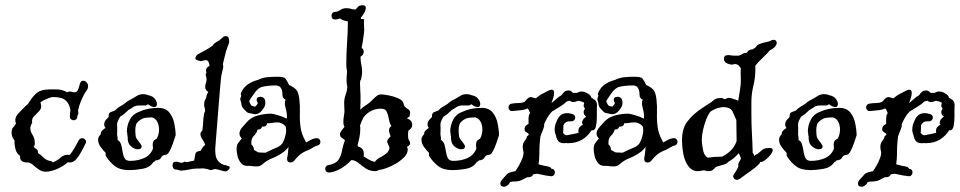

<svg xmlns="http://www.w3.org/2000/svg" viewBox="-20 -644 3640 728"><path d="M153 7Q140 7 128.5 -0.5Q117 -8 107 -17Q97 -26 88 -28Q75 -27 65 -32Q55 -37 56 -53Q43 -61 38.5 -79.5Q34 -98 35 -112Q24 -123 24 -142Q24 -155 30 -161Q36 -167 41 -177L40 -178Q38 -184 38 -188Q38 -203 52 -216.5Q66 -230 78 -243Q81 -246 83 -247Q89 -253 92 -259Q108 -284 123.5 -294.5Q139 -305 170 -305H195Q216 -305 235 -294Q238 -297 244 -297Q249 -297 253 -295.5Q257 -294 262 -294Q273 -294 277 -306.5Q281 -319 283 -326Q286 -338 296 -338Q302 -338 308 -332Q314 -326 314 -317Q314 -307 307 -299L301 -290L299 -286Q292 -273 285.5 -257Q279 -241 276 -225L277 -215Q277 -212 276 -210Q275 -208 274 -206L273 -202Q273 -195 268.5 -191.5Q264 -188 259 -188Q254 -188 249.5 -191.5Q245 -195 245 -202Q245 -208 245.5 -214Q246 -220 247 -226Q243 -256 221 -269Q206 -276 180 -276Q175 -276 164.5 -272Q154 -268 144.5 -263Q135 -258 134 -256Q134 -256 133.5 -255.5Q133 -255 134 -253L135 -249Q139 -234 129 -223.5Q119 -213 109 -203Q99 -193 102 -178Q95 -167 95 -158Q95 -145 103.5 -132.5Q112 -120 112 -100Q112 -96 111 -93.5Q110 -91 109 -89L108 -87Q113 -81 118.5 -78.5Q124 -76 124 -65V-64Q135 -57 145.5 -46.5Q156 -36 169 -34Q176 -34 180 -28Q199 -36 211 -47.5Q223 -59 245 -57L248 -61Q257 -73 264 -85.5Q271 -98 278 -111Q283 -120 291 -120Q299 -120 304 -113.5Q309 -107 304 -99Q300 -91 291 -73.5Q282 -56 270.5 -42Q259 -28 246 -28Q240 -28 237 -29Q224 -16 199 -4.5Q174 7 153 7Z M470 1Q436 1 416.5 -13.5Q397 -28 383 -50Q379 -55 381 -64Q371 -74 361.5 -87Q352 -100 352 -115Q352 -121 355 -126Q358 -131 362 -135V-136Q362 -144 368 -149.5Q374 -155 380 -159Q375 -165 375 -173Q375 -180 379 -186Q383 -192 389 -197L392 -201Q391 -215 399 -218.5Q407 -222 416 -225Q423 -233 432 -238.5Q441 -244 451 -250Q464 -262 480 -269Q491 -275 500 -281Q509 -287 524 -287Q529 -287 533.5 -286Q538 -285 542 -283Q559 -280 567 -269.5Q575 -259 575 -250Q575 -238 565 -238Q555 -238 541 -249Q536 -244 529 -244H505Q501 -244 496.5 -243Q492 -242 488 -240Q483 -236 477.5 -233Q472 -230 467 -227Q460 -220 452.5 -213.5Q445 -207 436 -202Q423 -182 424 -170.5Q425 -159 424 -134Q424 -133 425.5 -124.5Q427 -116 425 -114Q436 -108 439.5 -95Q443 -82 445 -68Q447 -54 452.5 -44Q458 -34 473 -34Q502 -34 526 -44.5Q550 -55 560 -80Q560 -84 559.5 -87.5Q559 -91 559 -95Q559 -101 561 -106.5Q563 -112 570 -116L574 -118Q583 -133 583 -153Q583 -169 576.5 -182Q570 -195 556 -199Q535 -199 522 -195Q518 -193 513.5 -190.5Q509 -188 506 -185Q498 -179 495.5 -170Q493 -161 493 -151Q493 -144 493.5 -137Q494 -130 495 -125Q497 -119 501.5 -113.5Q506 -108 511 -101Q517 -94 517 -88Q517 -78 502 -78Q490 -78 476.5 -89.5Q463 -101 464 -126Q463 -130 462.5 -134Q462 -138 462 -143H461Q461 -169 472.5 -190.5Q484 -212 507 -220Q539 -235 580 -235Q608 -235 622 -217.5Q636 -200 641 -175.5Q646 -151 646 -130Q646 -132 643 -122Q640 -112 634.5 -97Q629 -82 622.5 -70Q616 -58 609 -57Q599 -57 593 -50Q587 -36 570 -36L568 -33Q567 -32 565.5 -31.5Q564 -31 562 -30L559 -26Q546 -8 518.5 -3.5Q491 1 470 1Z M835 6Q834 6 832.5 5.5Q831 5 829 5L817 2Q810 0 804.5 -1.5Q799 -3 797 -3Q793 -3 787 -1Q781 1 778 1Q777 1 775 0Q773 -1 772 -1Q769 -2 766 -3Q763 -4 759 -4Q754 -6 747 -5.5Q740 -5 737 -5Q736 -5 728.5 -5Q721 -5 712 -4Q699 -1 685.5 1Q672 3 667 3Q662 3 657.5 1Q653 -1 648 -1Q641 -1 637.5 -6Q634 -11 634 -16Q634 -31 648 -31Q653 -31 658 -29Q663 -27 667 -27H672Q675 -29 677.5 -30Q680 -31 680 -31Q682 -31 688 -29Q696 -31 704 -32.5Q712 -34 716 -35Q718 -48 720.5 -59.5Q723 -71 741 -72V-73L744 -78Q746 -82 749.5 -86.5Q753 -91 758 -95Q756 -103 748 -114.5Q740 -126 740 -136Q740 -143 746 -147Q748 -149 749 -164Q750 -179 751.5 -196.5Q753 -214 757 -221Q759 -225 756.5 -232.5Q754 -240 754 -249Q754 -262 762 -273Q762 -285 770 -295Q758 -303 758 -314Q758 -322 761 -331Q761 -330 761.5 -331Q762 -332 763 -339Q764 -348 761 -355.5Q758 -363 763 -368Q762 -370 761.5 -372Q761 -374 761 -376Q761 -387 772 -393L775 -395Q775 -396 774.5 -396Q774 -396 774 -397Q773 -405 770 -410.5Q767 -416 759 -416Q757 -416 749 -414Q743 -412 741 -412Q739 -412 730 -415Q721 -418 721 -422Q721 -427 724 -431.5Q727 -436 730 -438Q741 -444 756 -452Q771 -460 785 -470L790 -476L792 -479Q793 -479 793 -479.5Q793 -480 794 -480L801 -485L810 -490Q811 -491 812.5 -492Q814 -493 815 -494Q819 -498 824.5 -502.5Q830 -507 834 -507Q844 -507 846 -502Q848 -497 849 -489Q849 -482 848 -480L842 -464Q837 -451 833.5 -435.5Q830 -420 826 -405Q825 -401 826 -396Q827 -391 826 -387Q824 -377 821.5 -367.5Q819 -358 818 -348Q817 -340 814.5 -311Q812 -282 809 -243.5Q806 -205 803 -168Q800 -131 798 -105.5Q796 -80 796 -79Q796 -76 796.5 -66Q797 -56 799 -49Q803 -34 819 -23Q821 -22 824 -21Q827 -20 829 -19Q831 -18 834 -18Q837 -18 840 -16Q844 -15 847.5 -14Q851 -13 851 -9Q851 -4 845.5 1Q840 6 835 6Z M917 -15Q902 -15 893 -26.5Q884 -38 880.5 -53Q877 -68 877 -80Q877 -93 883 -101.5Q889 -110 897 -119L896 -120Q888 -128 888 -137Q888 -149 897.5 -160Q907 -171 914 -179Q931 -199 957 -206Q983 -213 1008 -213Q1014 -213 1033 -207.5Q1052 -202 1068 -194Q1068 -203 1067.5 -211.5Q1067 -220 1064 -230Q1063 -235 1061.5 -241Q1060 -247 1060 -253Q1060 -260 1063 -266Q1051 -271 1051 -284Q1051 -320 1026 -320Q995 -320 971 -314Q958 -308 949 -296.5Q940 -285 927 -265Q925 -261 925 -259Q927 -255 928.5 -251.5Q930 -248 932 -245Q939 -240 948 -240Q948 -240 952.5 -245Q957 -250 957 -251V-255Q953 -260 953 -265Q953 -277 968 -277Q975 -277 980.5 -272Q986 -267 986 -255V-251Q986 -241 974 -226Q962 -211 948 -211Q943 -211 937.5 -212.5Q932 -214 927 -215Q923 -215 919 -217Q915 -219 910 -225Q904 -230 899.5 -237Q895 -244 895 -253Q894 -258 892.5 -261.5Q891 -265 891 -266Q891 -271 892.5 -274.5Q894 -278 895 -281Q891 -288 895 -294Q904 -314 921 -325Q938 -336 958 -341Q974 -349 991.5 -351Q1009 -353 1030 -353Q1056 -353 1061.5 -347Q1067 -341 1076 -322Q1095 -313 1103.5 -303.5Q1112 -294 1115 -268Q1118 -242 1117 -215Q1116 -188 1119.5 -162.5Q1123 -137 1136 -113Q1137 -110 1141 -104Q1150 -109 1159 -114Q1168 -119 1178 -120H1181Q1188 -120 1191.5 -115.5Q1195 -111 1195 -106Q1195 -102 1192 -97.5Q1189 -93 1183 -92Q1177 -91 1164 -83Q1151 -75 1139 -71Q1126 -65 1116 -56.5Q1106 -48 1095 -34Q1089 -28 1082 -28Q1066 -28 1069 -47Q1070 -49 1071.5 -61Q1073 -73 1074 -87Q1068 -78 1057.5 -69.5Q1047 -61 1028 -51Q1026 -50 1020.5 -47.5Q1015 -45 1012 -44Q1002 -40 993 -34.5Q984 -29 975 -21Q971 -17 965.5 -15Q960 -13 951 -13Q947 -13 941 -13.5Q935 -14 928 -15ZM982 -65Q987 -65 989 -66Q1015 -79 1029 -84.5Q1043 -90 1050.5 -100.5Q1058 -111 1064 -138Q1064 -140 1064.5 -142.5Q1065 -145 1065 -149Q1065 -162 1062 -166Q1049 -180 1031 -180Q1021 -180 1011.5 -178Q1002 -176 993 -177Q991 -164 979 -164H974Q970 -153 960 -153H957Q953 -139 943 -129.5Q933 -120 933 -104V-97Q943 -87 943 -75Q949 -73 953.5 -69.5Q958 -66 962 -66H963Z M1230 10H1227Q1220 10 1216.5 5.5Q1213 1 1213 -4Q1213 -9 1216 -13Q1219 -17 1225 -18Q1253 -23 1263 -37.5Q1273 -52 1276.5 -71.5Q1280 -91 1287 -110L1288 -113L1282 -117Q1277 -120 1273 -124Q1269 -128 1269 -135Q1269 -141 1275.5 -149.5Q1282 -158 1286 -163V-164Q1282 -169 1282 -182Q1282 -193 1284 -204.5Q1286 -216 1286 -223Q1286 -230 1285.5 -237.5Q1285 -245 1285 -254Q1285 -270 1290.5 -284.5Q1296 -299 1297 -314Q1294 -328 1294 -339Q1294 -347 1294.5 -355.5Q1295 -364 1296 -373Q1293 -387 1293 -399Q1293 -440 1296 -482Q1299 -524 1299 -563Q1282 -565 1269 -574Q1259 -570 1251 -570Q1237 -570 1237 -585Q1237 -590 1240.5 -594.5Q1244 -599 1251 -599Q1260 -599 1270 -606Q1280 -613 1293 -613Q1304 -613 1311 -610.5Q1318 -608 1328 -608Q1335 -615 1339 -619.5Q1343 -624 1356 -624Q1367 -624 1367 -614Q1367 -605 1360 -593.5Q1353 -582 1348 -577Q1348 -576 1348.5 -575Q1349 -574 1349 -572L1361 -571Q1360 -567 1360 -564Q1360 -561 1360 -557Q1360 -550 1360.5 -543.5Q1361 -537 1361 -530Q1361 -527 1359.5 -514Q1358 -501 1355.5 -486Q1353 -471 1351 -462L1353 -461Q1359 -457 1359 -448Q1359 -436 1347 -429Q1347 -412 1350 -399Q1353 -386 1353 -372Q1353 -368 1352.5 -363.5Q1352 -359 1351 -354L1350 -348Q1350 -342 1346 -338Q1346 -336 1345.5 -333Q1345 -330 1345 -326Q1345 -316 1346 -303Q1347 -290 1347 -282Q1347 -270 1347 -256Q1347 -242 1346 -228Q1357 -239 1369.5 -246.5Q1382 -254 1400 -273Q1404 -277 1410 -281.5Q1416 -286 1426 -286Q1434 -286 1453 -282.5Q1472 -279 1489.5 -271.5Q1507 -264 1510 -252Q1512 -241 1518 -236.5Q1524 -232 1529.5 -228.5Q1535 -225 1535 -215Q1535 -213 1534.5 -210.5Q1534 -208 1533 -205V-202Q1530 -201 1527.5 -199Q1525 -197 1523 -196L1524 -195Q1532 -192 1537.5 -186Q1543 -180 1543 -170Q1543 -163 1539 -158Q1535 -153 1529 -149L1528 -148Q1528 -144 1527.5 -139.5Q1527 -135 1527 -130Q1527 -125 1528 -119.5Q1529 -114 1532 -110Q1535 -106 1535 -101Q1535 -93 1524 -88H1523Q1526 -82 1526 -77Q1526 -62 1513 -48.5Q1500 -35 1481.5 -24Q1463 -13 1445 -6.5Q1427 0 1416 0Q1411 5 1404 5Q1382 5 1366.5 -5.5Q1351 -16 1338.5 -26.5Q1326 -37 1312 -37Q1295 -18 1272.5 -5Q1250 8 1230 10ZM1401 -30Q1409 -41 1421 -47Q1433 -53 1443.5 -61Q1454 -69 1457 -83Q1454 -93 1451 -98.5Q1448 -104 1448 -108Q1448 -114 1461 -127Q1459 -133 1457 -139Q1455 -145 1455 -150Q1455 -160 1464 -166Q1457 -177 1454.5 -192.5Q1452 -208 1446.5 -220Q1441 -232 1425 -232Q1385 -232 1359 -200Q1355 -193 1351.5 -185Q1348 -177 1345 -168Q1346 -164 1346 -161Q1346 -158 1346 -154Q1346 -139 1343 -124Q1340 -109 1336 -94V-93L1337 -89Q1351 -85 1356 -76Q1361 -67 1359 -53V-51Q1366 -46 1377.5 -39.5Q1389 -33 1401 -30Z M1696 1Q1662 1 1642.5 -13.5Q1623 -28 1609 -50Q1605 -55 1607 -64Q1597 -74 1587.5 -87Q1578 -100 1578 -115Q1578 -121 1581 -126Q1584 -131 1588 -135V-136Q1588 -144 1594 -149.5Q1600 -155 1606 -159Q1601 -165 1601 -173Q1601 -180 1605 -186Q1609 -192 1615 -197L1618 -201Q1617 -215 1625 -218.5Q1633 -222 1642 -225Q1649 -233 1658 -238.5Q1667 -244 1677 -250Q1690 -262 1706 -269Q1717 -275 1726 -281Q1735 -287 1750 -287Q1755 -287 1759.5 -286Q1764 -285 1768 -283Q1785 -280 1793 -269.5Q1801 -259 1801 -250Q1801 -238 1791 -238Q1781 -238 1767 -249Q1762 -244 1755 -244H1731Q1727 -244 1722.5 -243Q1718 -242 1714 -240Q1709 -236 1703.5 -233Q1698 -230 1693 -227Q1686 -220 1678.5 -213.5Q1671 -207 1662 -202Q1649 -182 1650 -170.5Q1651 -159 1650 -134Q1650 -133 1651.5 -124.5Q1653 -116 1651 -114Q1662 -108 1665.5 -95Q1669 -82 1671 -68Q1673 -54 1678.5 -44Q1684 -34 1699 -34Q1728 -34 1752 -44.5Q1776 -55 1786 -80Q1786 -84 1785.5 -87.5Q1785 -91 1785 -95Q1785 -101 1787 -106.5Q1789 -112 1796 -116L1800 -118Q1809 -133 1809 -153Q1809 -169 1802.5 -182Q1796 -195 1782 -199Q1761 -199 1748 -195Q1744 -193 1739.5 -190.5Q1735 -188 1732 -185Q1724 -179 1721.5 -170Q1719 -161 1719 -151Q1719 -144 1719.5 -137Q1720 -130 1721 -125Q1723 -119 1727.5 -113.5Q1732 -108 1737 -101Q1743 -94 1743 -88Q1743 -78 1728 -78Q1716 -78 1702.5 -89.5Q1689 -101 1690 -126Q1689 -130 1688.5 -134Q1688 -138 1688 -143H1687Q1687 -169 1698.5 -190.5Q1710 -212 1733 -220Q1765 -235 1806 -235Q1834 -235 1848 -217.5Q1862 -200 1867 -175.5Q1872 -151 1872 -130Q1872 -132 1869 -122Q1866 -112 1860.5 -97Q1855 -82 1848.5 -70Q1842 -58 1835 -57Q1825 -57 1819 -50Q1813 -36 1796 -36L1794 -33Q1793 -32 1791.5 -31.5Q1790 -31 1788 -30L1785 -26Q1772 -8 1744.5 -3.5Q1717 1 1696 1Z M1901 61Q1897 64 1891 64Q1877 64 1877 51Q1877 46 1882 39Q1896 24 1902 17Q1908 10 1929 6Q1931 6 1932 5.5Q1933 5 1934 5Q1940 -3 1948 -17Q1956 -31 1961.5 -46.5Q1967 -62 1964 -72Q1963 -76 1962.5 -79.5Q1962 -83 1962 -86Q1962 -101 1969.5 -110Q1977 -119 1978 -127L1984 -132Q1985 -133 1985 -133.5Q1985 -134 1985 -134Q1985 -138 1977 -142Q1969 -146 1969 -153Q1969 -164 1975 -168.5Q1981 -173 1984 -174V-194Q1984 -199 1985 -205Q1986 -211 1990 -215Q1988 -220 1986 -224.5Q1984 -229 1981 -233Q1968 -227 1953 -226Q1938 -225 1924 -223H1921Q1915 -223 1911.5 -227.5Q1908 -232 1908 -237Q1908 -242 1911 -246Q1914 -250 1920 -251Q1930 -253 1948.5 -253.5Q1967 -254 1973 -262L1976 -266Q1980 -271 1985.5 -274Q1991 -277 1998 -275L2011 -271Q2026 -283 2034 -287Q2042 -291 2061 -301Q2069 -304 2072 -304Q2081 -304 2081 -292Q2081 -283 2077.5 -272Q2074 -261 2071 -253Q2077 -258 2089.5 -269Q2102 -280 2109 -283Q2114 -291 2120 -296Q2126 -301 2136 -301Q2145 -301 2152 -292H2168Q2172 -294 2176 -295.5Q2180 -297 2185 -297Q2196 -297 2208.5 -289.5Q2221 -282 2222 -274Q2227 -270 2232 -267.5Q2237 -265 2240 -260Q2244 -253 2243.5 -246Q2243 -239 2243 -231Q2243 -219 2243 -200.5Q2243 -182 2240 -167Q2237 -152 2229 -150H2223Q2210 -129 2188 -115Q2166 -101 2132 -101Q2129 -101 2128 -102Q2125 -101 2119 -101Q2103 -101 2096.5 -109.5Q2090 -118 2088 -130Q2083 -142 2083 -152Q2083 -167 2089 -180Q2094 -195 2103.5 -205Q2113 -215 2130 -215Q2139 -215 2149 -212Q2161 -209 2161 -198Q2161 -192 2156 -187.5Q2151 -183 2142 -184H2138Q2124 -184 2116 -169V-155Q2116 -153 2115.5 -148.5Q2115 -144 2115 -140Q2121 -132 2128 -131Q2140 -133 2154.5 -136Q2169 -139 2174 -141Q2173 -144 2173 -149Q2173 -163 2190 -171Q2187 -176 2187 -179Q2187 -191 2203 -202Q2193 -208 2193 -219Q2193 -225 2195 -227Q2197 -229 2198 -232Q2193 -238 2193 -244Q2193 -247 2194 -249.5Q2195 -252 2195 -253Q2195 -255 2191 -257Q2187 -259 2173 -262Q2169 -261 2164 -259Q2159 -257 2154 -257Q2146 -257 2141 -262Q2137 -261 2133.5 -260.5Q2130 -260 2127 -258Q2119 -249 2103.5 -240Q2088 -231 2073 -221Q2063 -211 2056 -199Q2049 -187 2043 -173Q2045 -167 2038 -150Q2031 -133 2029 -126Q2026 -101 2025.5 -86Q2025 -71 2025 -57Q2025 -43 2022 -21Q2031 -19 2039.5 -16.5Q2048 -14 2058 -13L2059 -12Q2067 -12 2071 -4Q2084 -3 2084 10Q2084 15 2080 20Q2076 25 2068 24Q2064 24 2049.5 21.5Q2035 19 2018 15Q2014 15 2010 15.5Q2006 16 2002 17Q1997 28 1984 28H1979Q1969 33 1959.5 38Q1950 43 1937 44Q1927 44 1922 44.5Q1917 45 1915 46Q1915 46 1913 48Q1912 49 1910.5 52.5Q1909 56 1901 61Z M2271 -15Q2256 -15 2247 -26.5Q2238 -38 2234.5 -53Q2231 -68 2231 -80Q2231 -93 2237 -101.5Q2243 -110 2251 -119L2250 -120Q2242 -128 2242 -137Q2242 -149 2251.5 -160Q2261 -171 2268 -179Q2285 -199 2311 -206Q2337 -213 2362 -213Q2368 -213 2387 -207.5Q2406 -202 2422 -194Q2422 -203 2421.5 -211.5Q2421 -220 2418 -230Q2417 -235 2415.5 -241Q2414 -247 2414 -253Q2414 -260 2417 -266Q2405 -271 2405 -284Q2405 -320 2380 -320Q2349 -320 2325 -314Q2312 -308 2303 -296.5Q2294 -285 2281 -265Q2279 -261 2279 -259Q2281 -255 2282.5 -251.5Q2284 -248 2286 -245Q2293 -240 2302 -240Q2302 -240 2306.5 -245Q2311 -250 2311 -251V-255Q2307 -260 2307 -265Q2307 -277 2322 -277Q2329 -277 2334.5 -272Q2340 -267 2340 -255V-251Q2340 -241 2328 -226Q2316 -211 2302 -211Q2297 -211 2291.5 -212.5Q2286 -214 2281 -215Q2277 -215 2273 -217Q2269 -219 2264 -225Q2258 -230 2253.5 -237Q2249 -244 2249 -253Q2248 -258 2246.5 -261.5Q2245 -265 2245 -266Q2245 -271 2246.5 -274.5Q2248 -278 2249 -281Q2245 -288 2249 -294Q2258 -314 2275 -325Q2292 -336 2312 -341Q2328 -349 2345.5 -351Q2363 -353 2384 -353Q2410 -353 2415.5 -347Q2421 -341 2430 -322Q2449 -313 2457.5 -303.5Q2466 -294 2469 -268Q2472 -242 2471 -215Q2470 -188 2473.5 -162.5Q2477 -137 2490 -113Q2491 -110 2495 -104Q2504 -109 2513 -114Q2522 -119 2532 -120H2535Q2542 -120 2545.5 -115.5Q2549 -111 2549 -106Q2549 -102 2546 -97.5Q2543 -93 2537 -92Q2531 -91 2518 -83Q2505 -75 2493 -71Q2480 -65 2470 -56.5Q2460 -48 2449 -34Q2443 -28 2436 -28Q2420 -28 2423 -47Q2424 -49 2425.5 -61Q2427 -73 2428 -87Q2422 -78 2411.5 -69.5Q2401 -61 2382 -51Q2380 -50 2374.5 -47.5Q2369 -45 2366 -44Q2356 -40 2347 -34.5Q2338 -29 2329 -21Q2325 -17 2319.5 -15Q2314 -13 2305 -13Q2301 -13 2295 -13.5Q2289 -14 2282 -15ZM2336 -65Q2341 -65 2343 -66Q2369 -79 2383 -84.5Q2397 -90 2404.5 -100.5Q2412 -111 2418 -138Q2418 -140 2418.5 -142.5Q2419 -145 2419 -149Q2419 -162 2416 -166Q2403 -180 2385 -180Q2375 -180 2365.5 -178Q2356 -176 2347 -177Q2345 -164 2333 -164H2328Q2324 -153 2314 -153H2311Q2307 -139 2297 -129.5Q2287 -120 2287 -104V-97Q2297 -87 2297 -75Q2303 -73 2307.5 -69.5Q2312 -66 2316 -66H2317Z M2785 34Q2782 35 2779.5 36.5Q2777 38 2774 38Q2769 38 2764.5 34Q2760 30 2760 24Q2760 20 2765 13Q2770 7 2773.5 0Q2777 -7 2780 -13Q2780 -15 2779.5 -15.5Q2779 -16 2779 -17Q2779 -25 2783 -30.5Q2787 -36 2789 -43Q2789 -47 2786.5 -52Q2784 -57 2781 -63Q2764 -43 2741 -30Q2737 -25 2731 -22L2714 -17Q2710 -16 2705 -14.5Q2700 -13 2695 -11Q2688 -4 2682.5 0.5Q2677 5 2666 5Q2661 5 2657 3.5Q2653 2 2648 2Q2644 2 2638.5 3.5Q2633 5 2626 5Q2607 5 2595 -8Q2583 -21 2576.5 -40Q2570 -59 2568 -79Q2566 -99 2566 -112Q2566 -155 2584 -180Q2602 -205 2628 -224Q2630 -226 2631.5 -227Q2633 -228 2635 -229Q2646 -237 2657 -244Q2668 -251 2679 -258L2681 -260Q2693 -272 2708 -272H2714Q2714 -272 2714.5 -272.5Q2715 -273 2716 -273Q2718 -273 2722.5 -270Q2727 -267 2729 -268Q2739 -273 2743 -273Q2747 -273 2751 -272Q2755 -271 2760 -269Q2765 -268 2770 -266Q2775 -264 2779 -262Q2782 -282 2785.5 -301Q2789 -320 2789 -339Q2789 -347 2788.5 -359.5Q2788 -372 2789 -385Q2785 -392 2779.5 -396.5Q2774 -401 2767 -401H2764Q2762 -400 2759.5 -399.5Q2757 -399 2753 -399Q2753 -399 2750.5 -399.5Q2748 -400 2744 -401Q2725 -406 2725 -421Q2725 -435 2740 -435Q2748 -435 2752.5 -434Q2757 -433 2767 -433H2781Q2790 -436 2796 -440Q2802 -444 2812 -444Q2818 -457 2834 -457Q2845 -463 2848.5 -469Q2852 -475 2868 -480Q2877 -483 2886 -484.5Q2895 -486 2903 -490Q2908 -493 2913 -493Q2925 -493 2925 -481Q2925 -475 2919 -467.5Q2913 -460 2899 -453Q2890 -442 2872.5 -425.5Q2855 -409 2844 -395V-380Q2844 -349 2836.5 -318.5Q2829 -288 2829 -257V-212Q2829 -173 2831 -138Q2833 -103 2834 -65Q2836 -62 2838 -58.5Q2840 -55 2841 -52Q2844 -58 2852 -60Q2862 -68 2870 -75.5Q2878 -83 2898 -83Q2910 -83 2910 -75Q2910 -68 2901.5 -57Q2893 -46 2882.5 -38Q2872 -30 2866 -30H2863L2862 -28Q2859 -21 2842.5 -8Q2826 5 2808.5 17Q2791 29 2785 34ZM2663 -46Q2676 -48 2689 -49Q2702 -50 2718 -50Q2760 -71 2773 -109Q2773 -127 2772.5 -147Q2772 -167 2772 -189Q2765 -206 2757.5 -221.5Q2750 -237 2724 -238Q2717 -238 2704 -235Q2691 -232 2674 -221Q2665 -210 2657.5 -190.5Q2650 -171 2645.5 -150.5Q2641 -130 2641 -115Q2641 -101 2645 -78Q2649 -55 2663 -46Z M3052 1Q3018 1 2998.5 -13.5Q2979 -28 2965 -50Q2961 -55 2963 -64Q2953 -74 2943.5 -87Q2934 -100 2934 -115Q2934 -121 2937 -126Q2940 -131 2944 -135V-136Q2944 -144 2950 -149.5Q2956 -155 2962 -159Q2957 -165 2957 -173Q2957 -180 2961 -186Q2965 -192 2971 -197L2974 -201Q2973 -215 2981 -218.5Q2989 -222 2998 -225Q3005 -233 3014 -238.5Q3023 -244 3033 -250Q3046 -262 3062 -269Q3073 -275 3082 -281Q3091 -287 3106 -287Q3111 -287 3115.5 -286Q3120 -285 3124 -283Q3141 -280 3149 -269.5Q3157 -259 3157 -250Q3157 -238 3147 -238Q3137 -238 3123 -249Q3118 -244 3111 -244H3087Q3083 -244 3078.5 -243Q3074 -242 3070 -240Q3065 -236 3059.5 -233Q3054 -230 3049 -227Q3042 -220 3034.5 -213.5Q3027 -207 3018 -202Q3005 -182 3006 -170.5Q3007 -159 3006 -134Q3006 -133 3007.5 -124.5Q3009 -116 3007 -114Q3018 -108 3021.5 -95Q3025 -82 3027 -68Q3029 -54 3034.5 -44Q3040 -34 3055 -34Q3084 -34 3108 -44.5Q3132 -55 3142 -80Q3142 -84 3141.5 -87.5Q3141 -91 3141 -95Q3141 -101 3143 -106.5Q3145 -112 3152 -116L3156 -118Q3165 -133 3165 -153Q3165 -169 3158.5 -182Q3152 -195 3138 -199Q3117 -199 3104 -195Q3100 -193 3095.5 -190.5Q3091 -188 3088 -185Q3080 -179 3077.5 -170Q3075 -161 3075 -151Q3075 -144 3075.5 -137Q3076 -130 3077 -125Q3079 -119 3083.5 -113.5Q3088 -108 3093 -101Q3099 -94 3099 -88Q3099 -78 3084 -78Q3072 -78 3058.5 -89.5Q3045 -101 3046 -126Q3045 -130 3044.5 -134Q3044 -138 3044 -143H3043Q3043 -169 3054.5 -190.5Q3066 -212 3089 -220Q3121 -235 3162 -235Q3190 -235 3204 -217.5Q3218 -200 3223 -175.5Q3228 -151 3228 -130Q3228 -132 3225 -122Q3222 -112 3216.5 -97Q3211 -82 3204.5 -70Q3198 -58 3191 -57Q3181 -57 3175 -50Q3169 -36 3152 -36L3150 -33Q3149 -32 3147.5 -31.5Q3146 -31 3144 -30L3141 -26Q3128 -8 3100.5 -3.5Q3073 1 3052 1Z M3257 61Q3253 64 3247 64Q3233 64 3233 51Q3233 46 3238 39Q3252 24 3258 17Q3264 10 3285 6Q3287 6 3288 5.5Q3289 5 3290 5Q3296 -3 3304 -17Q3312 -31 3317.5 -46.5Q3323 -62 3320 -72Q3319 -76 3318.5 -79.5Q3318 -83 3318 -86Q3318 -101 3325.5 -110Q3333 -119 3334 -127L3340 -132Q3341 -133 3341 -133.5Q3341 -134 3341 -134Q3341 -138 3333 -142Q3325 -146 3325 -153Q3325 -164 3331 -168.5Q3337 -173 3340 -174V-194Q3340 -199 3341 -205Q3342 -211 3346 -215Q3344 -220 3342 -224.5Q3340 -229 3337 -233Q3324 -227 3309 -226Q3294 -225 3280 -223H3277Q3271 -223 3267.5 -227.5Q3264 -232 3264 -237Q3264 -242 3267 -246Q3270 -250 3276 -251Q3286 -253 3304.5 -253.5Q3323 -254 3329 -262L3332 -266Q3336 -271 3341.5 -274Q3347 -277 3354 -275L3367 -271Q3382 -283 3390 -287Q3398 -291 3417 -301Q3425 -304 3428 -304Q3437 -304 3437 -292Q3437 -283 3433.5 -272Q3430 -261 3427 -253Q3433 -258 3445.5 -269Q3458 -280 3465 -283Q3470 -291 3476 -296Q3482 -301 3492 -301Q3501 -301 3508 -292H3524Q3528 -294 3532 -295.5Q3536 -297 3541 -297Q3552 -297 3564.5 -289.5Q3577 -282 3578 -274Q3583 -270 3588 -267.5Q3593 -265 3596 -260Q3600 -253 3599.5 -246Q3599 -239 3599 -231Q3599 -219 3599 -200.5Q3599 -182 3596 -167Q3593 -152 3585 -150H3579Q3566 -129 3544 -115Q3522 -101 3488 -101Q3485 -101 3484 -102Q3481 -101 3475 -101Q3459 -101 3452.5 -109.5Q3446 -118 3444 -130Q3439 -142 3439 -152Q3439 -167 3445 -180Q3450 -195 3459.5 -205Q3469 -215 3486 -215Q3495 -215 3505 -212Q3517 -209 3517 -198Q3517 -192 3512 -187.5Q3507 -183 3498 -184H3494Q3480 -184 3472 -169V-155Q3472 -153 3471.5 -148.5Q3471 -144 3471 -140Q3477 -132 3484 -131Q3496 -133 3510.5 -136Q3525 -139 3530 -141Q3529 -144 3529 -149Q3529 -163 3546 -171Q3543 -176 3543 -179Q3543 -191 3559 -202Q3549 -208 3549 -219Q3549 -225 3551 -227Q3553 -229 3554 -232Q3549 -238 3549 -244Q3549 -247 3550 -249.5Q3551 -252 3551 -253Q3551 -255 3547 -257Q3543 -259 3529 -262Q3525 -261 3520 -259Q3515 -257 3510 -257Q3502 -257 3497 -262Q3493 -261 3489.5 -260.5Q3486 -260 3483 -258Q3475 -249 3459.5 -240Q3444 -231 3429 -221Q3419 -211 3412 -199Q3405 -187 3399 -173Q3401 -167 3394 -150Q3387 -133 3385 -126Q3382 -101 3381.5 -86Q3381 -71 3381 -57Q3381 -43 3378 -21Q3387 -19 3395.5 -16.5Q3404 -14 3414 -13L3415 -12Q3423 -12 3427 -4Q3440 -3 3440 10Q3440 15 3436 20Q3432 25 3424 24Q3420 24 3405.5 21.5Q3391 19 3374 15Q3370 15 3366 15.5Q3362 16 3358 17Q3353 28 3340 28H3335Q3325 33 3315.5 38Q3306 43 3293 44Q3283 44 3278 44.5Q3273 45 3271 46Q3271 46 3269 48Q3268 49 3266.5 52.5Q3265 56 3257 61Z"/></svg>

Font: Are You Serious
Style: Regular
Weight: 400
Designer: Robert E. Leuschke
Foundry: Robert E. Leuschke
Version: Version 1.100